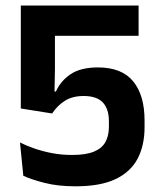

<svg xmlns="http://www.w3.org/2000/svg" viewBox="-20 -659 578 692"><path d="M252.5 12.5Q188.5 12.5 140 0Q91.5 -12.5 64 -25.5L52 -145.5Q74.5 -134 104 -123.8Q133.5 -113.5 168 -107Q202.5 -100.5 240 -100.5Q289.5 -100.5 318.5 -112.5Q347.5 -124.5 360 -147.2Q372.5 -170 372.5 -202V-222Q372.5 -266 350.8 -289.5Q329 -313 281.5 -313Q241 -313 213.5 -295.5Q186 -278 168 -250L55 -268V-639H479.5V-530H178V-411.5L176.5 -329H181.5Q198.5 -367.5 234.8 -391.8Q271 -416 333 -416Q419 -416 460 -365.8Q501 -315.5 501 -225.5V-200Q501 -135 476 -87.2Q451 -39.5 396.5 -13.5Q342 12.5 252.5 12.5Z"/></svg>

Font: Anek Bangla SemiBold
Style: Regular
Weight: 600
Designer: Sulekha Rajkumar (Bangla), Yesha Goshar (Latin)
Foundry: Ek Type
Version: Version 1.003